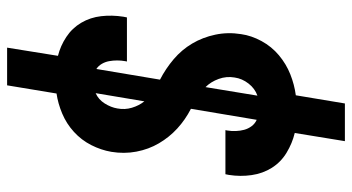

<svg xmlns="http://www.w3.org/2000/svg" viewBox="-245 -638 990 540"><g transform="rotate(-90 250.0 -368.0)"><path d="M123 107 146 -34Q117 -41 90.5 -57Q64 -73 48 -98.5Q32 -124 27.5 -155.5Q23 -187 28 -219L30 -229H154L153 -224Q151 -212 151.5 -199.5Q152 -187 155 -176Q158 -165 165 -155.5Q172 -146 183 -141L214 -326Q183 -342 158.5 -364.5Q134 -387 117 -416Q100 -445 93.5 -479.5Q87 -514 93 -550Q98 -579 112 -606.5Q126 -634 149 -655Q172 -676 200.5 -688Q229 -700 257 -704L280 -843H386L363 -700Q391 -693 416 -676.5Q441 -660 456 -634.5Q471 -609 474.5 -578.5Q478 -548 473 -516L471 -506H347L348 -511Q350 -522 350 -533.5Q350 -545 348 -556Q346 -567 340.5 -576.5Q335 -586 326 -592L296 -413Q327 -397 353.5 -374.5Q380 -352 397.5 -322.5Q415 -293 422.5 -257.5Q430 -222 424 -185Q420 -156 404.5 -127.5Q389 -99 364.5 -78.5Q340 -58 311 -46.5Q282 -35 252 -31L229 107ZM235 -457 258 -594Q240 -586 229 -568.5Q218 -551 215 -533Q211 -512 217 -492Q223 -472 235 -457ZM251 -139Q271 -146 285 -164Q299 -182 302 -203Q306 -226 298 -248Q290 -270 275 -285Z"/></g></svg>

Font: Iosevka Term Curly Extrabold
Style: Italic
Weight: 800
Italic angle: -9°
Designer: Belleve Invis
Foundry: Belleve Invis
Version: Version 32.3.0